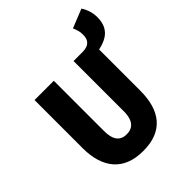

<svg xmlns="http://www.w3.org/2000/svg" viewBox="-231 -976 1127 1127"><g transform="rotate(-45 333.0 -412.0)"><path d="M539 -593 462 -651Q479 -651 495.5 -656.5Q512 -662 523 -677Q534 -692 534 -723Q534 -743 528.5 -760.5Q523 -778 518 -789L635 -836Q647 -820 656.5 -792.5Q666 -765 666 -734Q666 -692 651 -663.5Q636 -635 607.5 -618Q579 -601 539 -593ZM302 12Q240 12 195 -6Q150 -24 120.5 -58Q91 -92 76 -140.5Q61 -189 61 -251V-651H221V-234Q221 -200 229 -176Q237 -152 255 -139Q273 -126 302 -126Q331 -126 349.5 -139Q368 -152 376.5 -176Q385 -200 385 -234V-651H539V-251Q539 -189 525 -140.5Q511 -92 482 -58Q453 -24 408.5 -6Q364 12 302 12Z"/></g></svg>

Font: Source Code Pro ExtraBold
Style: Regular
Weight: 800
Monospace: yes
Designer: Paul D. Hunt, Teo Tuominen
Foundry: Adobe Systems Incorporated
Version: Version 1.018;hotconv 1.0.116;makeotfexe 2.5.65601